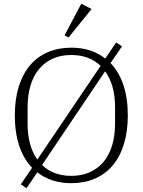

<svg xmlns="http://www.w3.org/2000/svg" viewBox="-20 -964 760 1023"><path d="M91 18 151 -70Q106 -117 82.5 -187Q59 -257 59 -349Q59 -435 80 -502.5Q101 -570 140 -616Q179 -662 235 -686Q291 -710 360 -710Q468 -710 541 -652L599 -738L630 -717L569 -628Q614 -581 637.5 -511Q661 -441 661 -349Q661 -263 640 -195.5Q619 -128 580 -82Q541 -36 485 -12Q429 12 360 12Q252 12 179 -46L121 39ZM516 -613Q456 -671 360 -671Q304 -671 261 -651.5Q218 -632 188 -596Q158 -560 142.5 -508Q127 -456 127 -392V-306Q127 -186 179 -114ZM360 -27Q415 -27 458.5 -46.5Q502 -66 532 -102Q562 -138 577.5 -189.5Q593 -241 593 -306V-392Q593 -513 540 -584L204 -85Q264 -27 360 -27ZM324 -776 413 -944 468 -916 345 -764Z"/></svg>

Font: IBM Plex Serif Light
Style: Regular
Weight: 300
Designer: Mike Abbink, Paul van der Laan, Pieter van Rosmalen
Foundry: Bold Monday
Version: Version 3.001